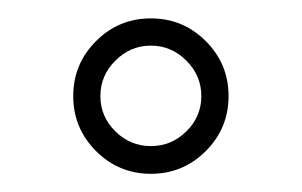

<svg xmlns="http://www.w3.org/2000/svg" viewBox="-20 -755 330 210"><path d="M85 -589.8Q60.1 -614.7 60.1 -649.9Q60.1 -685.1 85 -710Q109.9 -734.9 145 -734.9Q180.2 -734.9 205.1 -710Q230 -685.1 230 -649.9Q230 -614.7 205.1 -589.8Q180.2 -564.9 145 -564.9Q109.9 -564.9 85 -589.8ZM106.2 -688.7Q89.8 -672.4 89.8 -649.9Q89.8 -627.4 106.2 -611.3Q122.6 -595.2 145 -595.2Q167.5 -595.2 183.8 -611.3Q200.2 -627.4 200.2 -649.9Q200.2 -672.4 183.8 -688.7Q167.5 -705.1 145 -705.1Q122.6 -705.1 106.2 -688.7Z"/></svg>

Font: Rochester
Style: Regular
Weight: 400
Designer: Gillian Fisher
Foundry: Font Diner, Inc DBA Sideshow
Version: Version 1.005